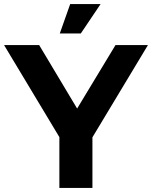

<svg xmlns="http://www.w3.org/2000/svg" viewBox="-34 -921 745 941"><path d="M257 0V-249L-14 -700H158L344 -389L532 -700H691L419 -248V0ZM259 -757 310 -901H459L362 -757Z"/></svg>

Font: Montserrat Z
Style: Bold
Weight: 700
Designer: Julieta Ulanovsky
Foundry: Julieta Ulanovsky
Version: Version 8.000